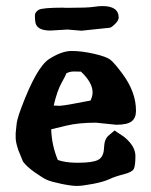

<svg xmlns="http://www.w3.org/2000/svg" viewBox="-20 -610 504 639"><path d="M344.7 -517.6 251 -507.8 204.6 -511.7 147.5 -508.3Q99.1 -508.3 97.2 -540Q96.2 -545.9 96.2 -557.6Q95.7 -569.3 108.4 -577.1Q120.6 -584.5 190.4 -584.5Q193.4 -584 195.3 -584Q201.2 -584 206.1 -584Q270.5 -584 289.1 -586.9Q308.6 -589.8 320.8 -589.8Q375 -589.8 375 -551.3Q375 -542 362.5 -529.8Q350.1 -517.6 344.7 -517.6ZM200.2 -365.2Q199.2 -359.4 184.8 -334Q170.4 -308.6 158.7 -258.8Q169.4 -257.8 178.2 -257.8Q187 -257.8 223.9 -264.6Q260.7 -271.5 281.2 -275.4Q288.1 -289.1 288.1 -302.7Q288.1 -335.4 249.5 -371.6Q241.7 -372.1 226.6 -372.1Q210.4 -372.1 200.2 -365.2ZM233.4 -68.4H241.2Q288.6 -68.4 306.9 -78.1Q325.2 -87.9 326.2 -117.7Q327.1 -147.5 341.8 -159.2L361.3 -175.8L394 -153.8L394.5 -153.3Q430.7 -123 430.7 -90.8Q430.7 -58.6 425.3 -47.9Q419.9 -37.1 391.1 -29.8Q362.3 -22.5 343.8 -13.7Q325.2 -4.9 289.3 2Q253.4 8.8 235.8 8.8Q218.3 8.8 184.8 2Q151.4 -4.9 137.2 -11Q123 -17.1 95.7 -36.4Q68.4 -55.7 56.2 -72.8L41 -110.4Q32.2 -136.7 32.2 -150.4V-167.5L34.7 -191.4Q35.2 -209.5 50.8 -251Q101.6 -386.7 143.6 -413.6Q185.5 -440.4 218.3 -440.4Q251 -440.4 292 -431.2Q333 -421.9 346.7 -411.6Q360.4 -401.4 388.7 -362.8Q432.6 -303.2 432.6 -241.2Q432.6 -217.3 418 -206.1Q403.3 -194.8 367.2 -194.8H366.7L299.3 -201.7Q242.2 -201.7 201.7 -192.1Q161.1 -182.6 150.4 -179.7Q151.9 -127.4 172.4 -77.6Q196.8 -68.8 233.4 -68.4Z"/></svg>

Font: Drukaatie burti
Style: Demi
Weight: 600
Version: Version 0.14